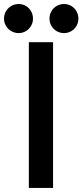

<svg xmlns="http://www.w3.org/2000/svg" viewBox="-32 -928 407 948"><path d="M110.4 -719.7H230V0H110.4ZM212.4 -835.9Q212.4 -856 221.9 -872.6Q231.4 -889.2 248 -898.7Q264.6 -908.2 284.2 -908.2Q303.7 -908.2 319.8 -898.7Q335.9 -889.2 345.5 -872.6Q355 -856 355 -835.9Q355 -816.4 345.5 -800Q335.9 -783.7 319.8 -774.2Q303.7 -764.6 284.2 -764.6Q264.6 -764.6 248 -774.2Q231.4 -783.7 221.9 -800Q212.4 -816.4 212.4 -835.9ZM-12.2 -835.9Q-12.2 -856 -2.4 -872.6Q7.3 -889.2 23.9 -898.7Q40.5 -908.2 60.1 -908.2Q79.6 -908.2 95.7 -898.7Q111.8 -889.2 121.3 -872.6Q130.9 -856 130.9 -835.9Q130.9 -816.4 121.3 -800Q111.8 -783.7 95.7 -774.2Q79.6 -764.6 60.1 -764.6Q40.5 -764.6 23.9 -774.2Q7.3 -783.7 -2.4 -800Q-12.2 -816.4 -12.2 -835.9Z"/></svg>

Font: Reddit Sans SemiBold
Style: Regular
Weight: 600
Designer: Stephen Hutchings
Foundry: Reddit
Version: Version 1.013